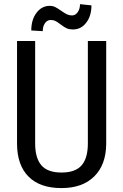

<svg xmlns="http://www.w3.org/2000/svg" viewBox="-20 -912 602 941"><path d="M500.5 -710.9H410.6V-209C410.6 -161.1 400.5 -125.4 380.1 -101.8C359.8 -78.2 326.8 -66.4 281.2 -66.4C236 -66.4 203.2 -78.2 182.9 -101.8C162.5 -125.4 152.3 -161.1 152.3 -209V-710.9H63.5V-205.6C64.1 -136.6 83 -83.4 120.1 -46.1C157.2 -8.9 210.9 9.8 281.2 9.8C349.9 9.8 403.5 -9.3 441.9 -47.4C480.3 -85.4 499.8 -138.2 500.5 -205.6ZM428.2 -885.7 372.1 -891.6C372.1 -876 368.3 -862.9 360.8 -852.3C353.4 -841.7 344.1 -836.4 333 -836.4C324.2 -836.4 316.1 -838.1 308.6 -841.6C301.1 -845 291.4 -850.9 279.5 -859.4C267.7 -867.8 257.8 -873.9 250 -877.7C242.2 -881.4 233.4 -883.3 223.6 -883.3C197.9 -883.3 176.4 -872.1 159.2 -849.6C141.9 -827.1 133.3 -798.2 133.3 -762.7L189.5 -759.3C189.5 -774.9 193.1 -787.9 200.4 -798.3C207.8 -808.8 217 -814 228 -814C235.5 -814 242.2 -812.9 248 -810.8C253.9 -808.7 263.3 -802.7 276.4 -792.7C289.4 -782.8 300 -776.1 308.1 -772.7C316.2 -769.3 326 -767.6 337.4 -767.6C364.1 -767.6 385.9 -778.7 402.8 -801C419.8 -823.3 428.2 -851.6 428.2 -885.7Z"/></svg>

Font: Roboto Condensed
Style: Regular
Weight: 400
Designer: Google
Version: Version 2.134; 2016